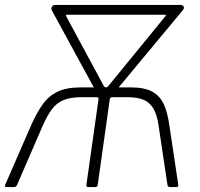

<svg xmlns="http://www.w3.org/2000/svg" viewBox="-26 -762 813 782"><path d="M1 0Q-9 0 -5 -9L100 -250Q123 -302 147.5 -336.5Q172 -371 208.5 -388.5Q245 -406 302 -406H508Q563 -406 594.5 -388.5Q626 -371 641.5 -336.5Q657 -302 664 -250L700 -10Q701 0 693 0H668Q657 0 656 -9L620 -250Q614 -293 599.5 -318.5Q585 -344 560 -355Q535 -366 494 -366H432Q422 -366 421 -357L372 -9Q371 0 361 0H334Q329 0 327 -2.5Q325 -5 326 -10L375 -356Q376 -362 374 -364Q372 -366 367 -366H304Q261 -366 233 -354.5Q205 -343 186 -318Q167 -293 148 -250L44 -10Q40 0 31 0ZM395 -415Q400 -406 405.5 -406Q411 -406 418 -415L646 -694Q650 -699 650 -700.5Q650 -702 645 -702H250Q244 -702 243 -701Q242 -700 244 -695ZM368 -384 186 -718Q181 -727 185.5 -734.5Q190 -742 199 -742H708Q719 -742 722 -735Q725 -728 719 -721L439 -384Z"/></svg>

Font: Libre Franklin Thin
Style: Italic
Weight: 100
Italic angle: -8°
Designer: Pablo Impallari, Rodrigo Fuenzalida, Nhung Nguyen
Foundry: Impallari Type
Version: Version 3.000